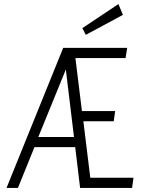

<svg xmlns="http://www.w3.org/2000/svg" viewBox="-20 -922 701 942"><path d="M604 -687H290L12 0H68L149 -200H349L373 0H628L635 -50H423L389 -327H538L545 -377H382L350 -637H596ZM343 -250H168L303 -581ZM401 -751 583 -849 561 -902 384 -784Z"/></svg>

Font: Secuela ExtLt
Style: Italic
Weight: 200
Italic angle: -8°
Designer: Fernando Haro
Foundry: deFharo
Version: Version 1.704